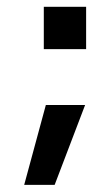

<svg xmlns="http://www.w3.org/2000/svg" viewBox="-20 -423 318 554"><path d="M228.5 -403.3Q228.5 -362.3 228.5 -281.2Q188.5 -281.2 106.4 -281.2Q106.4 -321.3 106.4 -403.3Q147.5 -403.3 228.5 -403.3ZM137.7 110.4Q108.4 110.4 49.8 110.4Q70.3 33.2 112.3 -120.1Q150.4 -120.1 225.6 -120.1Q196.3 -43 137.7 110.4Z"/></svg>

Font: CtripNumber bold
Style: Bold
Weight: 400
Version: Version 1.0